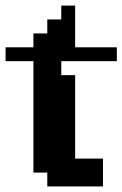

<svg xmlns="http://www.w3.org/2000/svg" viewBox="-20 -670 440 690"><path d="M149.9 0V-49.8H100.1V-450.2H0V-500H100.1V-549.8H149.9V-600.1H200.2V-649.9H250V-500H399.9V-450.2H200.2V-399.9H250V-100.1H350.1V0Z"/></svg>

Font: Redaction 50
Style: Bold
Weight: 700
Designer: Jeremy Mickel / Forest Young
Foundry: MCKL
Version: Version 2.001;hotconv 1.0.113;makeotfexe 2.5.65598 DEVELOPME